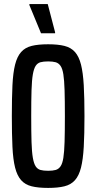

<svg xmlns="http://www.w3.org/2000/svg" viewBox="-20 -913 472 941"><path d="M216 8Q167 8 135 0Q103 -8 83.5 -30Q64 -52 54 -91.5Q44 -131 41 -193Q38 -255 38 -344Q38 -433 41 -495Q44 -557 54 -596.5Q64 -636 83.5 -658Q103 -680 135 -688Q167 -696 216 -696Q264 -696 296 -688Q328 -680 347.5 -658Q367 -636 377 -596.5Q387 -557 390.5 -495Q394 -433 394 -344Q394 -255 390.5 -193Q387 -131 377 -91.5Q367 -52 347.5 -30Q328 -8 296 0Q264 8 216 8ZM216 -76Q238 -76 252.5 -80Q267 -84 276.5 -97.5Q286 -111 290.5 -139.5Q295 -168 296.5 -217.5Q298 -267 298 -344Q298 -421 296.5 -470.5Q295 -520 290.5 -548.5Q286 -577 276.5 -590.5Q267 -604 252.5 -608Q238 -612 216 -612Q193 -612 178.5 -608Q164 -604 155 -590.5Q146 -577 141 -548.5Q136 -520 134.5 -470.5Q133 -421 133 -344Q133 -267 134.5 -217.5Q136 -168 141 -139.5Q146 -111 155 -97.5Q164 -84 178.5 -80Q193 -76 216 -76ZM181 -750 124 -888V-893H214L250 -755V-750Z"/></svg>

Font: Saira ExtraCondensed SemiBold
Style: Regular
Weight: 600
Width: 2
Designer: Hector Gatti with collaboration of the Omnibus-Type team
Foundry: Omnibus-Type
Version: Version 1.101